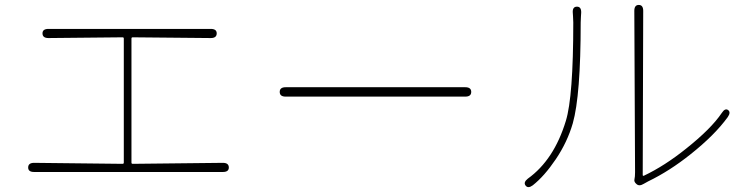

<svg xmlns="http://www.w3.org/2000/svg" viewBox="-20 -756 3040 777"><path d="M118 -60Q94 -60 94 -78Q94 -97 118 -97L476 -93Q481 -93 481 -98V-600Q481 -605 476 -605L176 -602Q152 -602 152 -621Q152 -639 176 -639H833Q857 -639 857 -621Q857 -602 833 -602L517 -605Q512 -605 512 -600V-98Q512 -93 517 -93L882 -97Q906 -97 906 -78Q906 -60 882 -60Z M1136 -365Q1112 -365 1112 -384Q1112 -403 1136 -403H1863Q1887 -403 1887 -384Q1887 -365 1863 -365Z M2136 -6Q2117 8 2107 -5Q2097 -18 2116 -33Q2222 -109 2270 -267Q2300 -365 2300 -665Q2300 -677 2299 -689L2298 -704Q2296 -729 2315 -729Q2333 -729 2332 -704L2331 -689Q2330 -677 2330 -665Q2330 -370 2298 -257Q2276 -181 2229.5 -112Q2183 -43 2136 -6ZM2585 -12Q2567 -1 2556 -11Q2545 -20 2547.5 -30Q2550 -40 2550 -59L2547 -712Q2547 -736 2565 -736Q2583 -736 2583 -712L2581 -48Q2581 -43 2586 -45Q2670 -85 2756 -154Q2858 -235 2901 -299Q2914 -319 2926 -311Q2939 -302 2925 -282Q2872 -209 2775 -132Q2690 -64 2603 -22Q2593 -17 2585 -12Z"/></svg>

Font: Resource Han Rounded JP ExtraLight
Style: Regular
Weight: 250
Designer: Cyano Hao (round all glyphs); Ryoko NISHIZUKA 西塚涼子 (kana, bopomofo & ideographs); Paul D. Hunt (Latin, Greek & Cyrillic)
Foundry: Cyano Hao
Version: 0.990